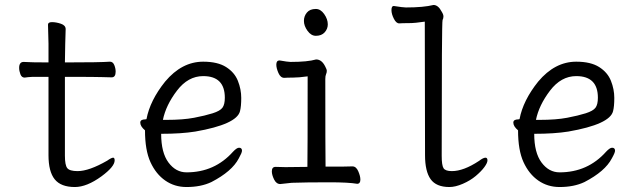

<svg xmlns="http://www.w3.org/2000/svg" viewBox="-20 -734 2540 772"><path d="M281 18Q225 18 200 -13Q175 -44 175 -110V-425H111Q91 -424 79 -422Q67 -422 62 -435.5Q57 -449 57 -461Q57 -485 75 -485Q105 -483 175 -483V-559Q173 -615 173 -635Q173 -645 189 -645Q206 -645 225 -638.5Q244 -632 244 -617Q242 -563 241 -483Q383 -483 422 -486Q434 -486 439.5 -472.5Q445 -459 445 -446Q445 -423 429 -423Q409 -423 390 -424Q371 -425 241 -425V-108Q241 -70 250.5 -58Q260 -46 292 -46Q338 -46 411 -88Q428 -100 435 -100Q441 -100 441 -89Q441 -64 388 -25Q329 18 281 18Z M730 18Q682 18 644.5 -8Q607 -34 585 -82Q563 -130 563 -210Q544 -226 544 -241Q544 -254 564 -254L569 -255Q583 -330 644 -406Q711 -486 797 -486Q855 -486 889 -464.5Q923 -443 936.5 -409Q950 -375 950 -340Q950 -306 945 -287Q932 -234 765 -205Q709 -196 628 -196Q628 -120 657.5 -80.5Q687 -41 730 -41Q843 -41 917 -124Q932 -140 941 -140Q953 -140 953 -128Q953 -120 940 -97Q913 -45 830 -2Q788 18 730 18ZM635 -252H650Q716 -252 760.5 -260.5Q805 -269 835 -278.5Q865 -288 874.5 -301Q884 -314 884 -341Q884 -428 797 -428Q736 -428 691.5 -369.5Q647 -311 635 -252Z M1107 6Q1091 6 1082 -12.5Q1073 -31 1073 -45Q1073 -63 1088 -63L1128 -62L1216 -63Q1217 -110 1217 -427Q1181 -422 1158 -422Q1135 -422 1123 -421Q1108 -421 1099.5 -440.5Q1091 -460 1091 -474Q1091 -491 1104 -491Q1138 -485 1148 -485Q1217 -485 1251 -495Q1274 -495 1288 -466Q1294 -455 1294 -449Q1294 -442 1291 -435.5Q1288 -429 1288 -416Q1288 -129 1289 -64Q1384 -64 1397 -65Q1412 -65 1420.5 -45.5Q1429 -26 1429 -12Q1429 5 1416 5Q1381 -1 1304 -1Q1209 -1 1153 1ZM1250 -590Q1231 -590 1216.5 -610Q1202 -630 1202 -650Q1202 -669 1214 -683.5Q1226 -698 1250 -698Q1269 -698 1283.5 -677.5Q1298 -657 1298 -636Q1298 -618 1285.5 -604Q1273 -590 1250 -590Z M1787 18Q1734 18 1711.5 -13.5Q1689 -45 1689 -110L1688 -647Q1649 -641 1623.5 -641Q1598 -641 1585 -640Q1573 -640 1563.5 -659Q1554 -678 1554 -693Q1554 -710 1563 -710Q1601 -704 1612 -704Q1683 -704 1723 -714Q1742 -714 1756 -687Q1763 -676 1763 -668Q1763 -660 1759.5 -653.5Q1756 -647 1756 -108Q1756 -69 1763.5 -57.5Q1771 -46 1797 -46Q1844 -46 1906 -87Q1923 -100 1932 -100Q1940 -100 1940 -89Q1940 -79 1927.5 -62Q1915 -45 1893 -26.5Q1871 -8 1841 5Q1811 18 1787 18Z M2230 18Q2182 18 2144.5 -8Q2107 -34 2085 -82Q2063 -130 2063 -210Q2044 -226 2044 -241Q2044 -254 2064 -254L2069 -255Q2083 -330 2144 -406Q2211 -486 2297 -486Q2355 -486 2389 -464.5Q2423 -443 2436.5 -409Q2450 -375 2450 -340Q2450 -306 2445 -287Q2432 -234 2265 -205Q2209 -196 2128 -196Q2128 -120 2157.5 -80.5Q2187 -41 2230 -41Q2343 -41 2417 -124Q2432 -140 2441 -140Q2453 -140 2453 -128Q2453 -120 2440 -97Q2413 -45 2330 -2Q2288 18 2230 18ZM2135 -252H2150Q2216 -252 2260.5 -260.5Q2305 -269 2335 -278.5Q2365 -288 2374.5 -301Q2384 -314 2384 -341Q2384 -428 2297 -428Q2236 -428 2191.5 -369.5Q2147 -311 2135 -252Z"/></svg>

Font: LXGW WenKai Mono Lite
Style: Regular
Weight: 400
Monospace: yes
Designer: LXGW / Fontworks Inc.
Foundry: LXGW / Fontworks Inc.
Version: Version 1.520; June 14, 2025